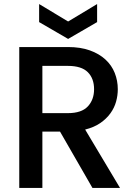

<svg xmlns="http://www.w3.org/2000/svg" viewBox="-20 -927 672 947"><path d="M444 -487Q444 -540 413 -571Q382 -602 315 -602H189V-369H315Q382 -369 413 -402Q444 -435 444 -487ZM315 -695Q377 -695 423 -678.5Q469 -662 500 -633.5Q531 -605 546 -567Q561 -529 561 -487Q561 -456 552.5 -425.5Q544 -395 524.5 -368Q505 -341 474.5 -320Q444 -299 400 -288L572 0H436L276 -278H189V0H75V-695ZM459 -907V-818L316 -735L173 -818V-907L316 -821Z"/></svg>

Font: SVN-Poppins Medium
Style: Regular
Weight: 500
Designer: Ninad Kale (Devanagari), Jonny Pinhorn (Latin)
Foundry: Indian Type Foundry
Version: Version 3.002 2017; ttfautohint (v1.8.3)